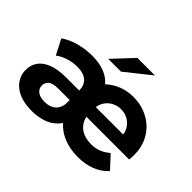

<svg xmlns="http://www.w3.org/2000/svg" viewBox="-151 -1020 1298 1298"><g transform="rotate(45 498.0 -371.5)"><path d="M263 8Q157 8 97 -39Q37 -86 37 -161Q37 -205 60.5 -240Q84 -275 135 -296Q186 -317 268 -317H408V-226H285Q230 -226 209.5 -208Q189 -190 189 -164Q189 -133 212.5 -115Q236 -97 279 -97Q333 -97 362.5 -125.5Q392 -154 392 -201V-316Q392 -366 361.5 -394Q331 -422 269 -422Q225 -422 183.5 -408.5Q142 -395 113 -372L57 -481Q101 -512 162.5 -529Q224 -546 288 -546Q375 -546 433 -514Q491 -482 515 -420L448 -423Q483 -480 545 -513Q607 -546 684 -546Q742 -546 792.5 -526.5Q843 -507 881.5 -471Q920 -435 941.5 -384.5Q963 -334 963 -271Q963 -258 962.5 -246.5Q962 -235 960 -226H529V-317H858L814 -289Q814 -335 795.5 -365.5Q777 -396 747 -412Q717 -428 682 -428Q647 -428 616.5 -412Q586 -396 567 -365Q548 -334 548 -287V-263Q548 -219 567 -185.5Q586 -152 621.5 -134.5Q657 -117 705 -117Q746 -117 778.5 -130Q811 -143 841 -169L924 -79Q886 -36 829 -14Q772 8 702 8Q640 8 585 -10Q530 -28 488 -66Q446 -104 420 -165H504Q487 -98 450 -60Q413 -22 364 -7Q315 8 263 8ZM379 -607 514 -751H682L501 -607Z"/></g></svg>

Font: MOST Montserrat
Style: Bold
Weight: 700
Designer: Julieta Ulanovsky
Foundry: Julieta Ulanovsky
Version: Version 8.000;March 11, 2024;FontCreator 15.0.0.2926 64-bit